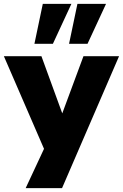

<svg xmlns="http://www.w3.org/2000/svg" viewBox="-30 -787 632 987"><path d="M102 180 214 -60V19L-10 -498H183L300 -177H280L399 -498H582L289 180ZM325 -562 368 -767H515L420 -562ZM147 -562 190 -767H337L242 -562Z"/></svg>

Font: Nunito Sans 10pt Black
Style: Regular
Weight: 900
Designer: Vernon Adams
Foundry: Vernon Adams
Version: Version 3.101;gftools[0.9.27]